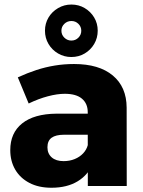

<svg xmlns="http://www.w3.org/2000/svg" viewBox="-20 -835 641 862"><path d="M267.6 -230.1Q230.4 -230.1 211.7 -216.6Q193 -203 193 -173.7Q193 -145.3 212.2 -128.4Q231.4 -111.6 265.7 -111.6Q292.7 -111.6 315.3 -120.9Q337.9 -130.1 353.3 -146.5Q368.7 -162.9 374.3 -184L398.6 -104.7Q377 -50.4 329.1 -21.3Q281.3 7.9 210.9 7.9Q153.3 7.9 111.9 -13.9Q70.4 -35.6 48.3 -73.6Q26.1 -111.7 26.1 -161.1Q26.1 -238.3 79.5 -281Q132.9 -323.7 233.4 -324.7H391.1V-230.1ZM373.9 -331.3Q373.9 -370.1 347.9 -392Q321.9 -413.9 270.9 -413.9Q236.9 -413.9 194.8 -402.7Q152.7 -391.6 108.7 -370.3L60 -487.7Q102.7 -507.3 143.4 -520.6Q184.1 -533.9 225.9 -540.7Q267.7 -547.6 312.4 -547.6Q424.6 -547.6 486.4 -496.1Q548.1 -444.6 548.6 -351.9L549 0H374.3ZM300.4 -814.6Q333.6 -814.6 360.3 -798.7Q387 -782.9 402.9 -756.3Q418.7 -729.7 418.7 -697.2Q418.7 -664.7 402.9 -637.7Q387 -610.7 360.2 -594.9Q333.4 -579 300.2 -579Q268 -579 240.8 -594.9Q213.6 -610.7 197.7 -637.7Q181.9 -664.6 181.9 -697Q181.9 -729.6 197.7 -756.2Q213.6 -782.9 240.9 -798.7Q268.2 -814.6 300.4 -814.6ZM300.6 -740.7Q282.1 -740.7 268.9 -728Q255.7 -715.3 255.7 -697Q255.7 -678.8 269 -665.8Q282.3 -652.9 300.3 -652.9Q319 -652.9 331.9 -665.8Q344.9 -678.8 344.9 -697Q344.9 -715.3 331.9 -728Q319 -740.7 300.6 -740.7Z"/></svg>

Font: Alexandria
Style: Regular
Weight: 400
Designer: Mohamed Gaber
Foundry: Kief Type Foundry
Version: Version 5.100